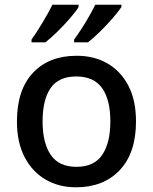

<svg xmlns="http://www.w3.org/2000/svg" viewBox="-20 -786 649 816"><path d="M558 -270Q558 -136 489 -63Q420 10 303 10Q230 10 173.5 -23Q117 -56 84.5 -118.5Q52 -181 52 -270Q52 -404 120 -476.5Q188 -549 306 -549Q380 -549 436.5 -516.5Q493 -484 525.5 -422Q558 -360 558 -270ZM161 -270Q161 -179 195.5 -128Q230 -77 305 -77Q380 -77 414.5 -128Q449 -179 449 -270Q449 -362 414 -411.5Q379 -461 304 -461Q229 -461 195 -411.5Q161 -362 161 -270ZM496 -756Q485 -739 460 -710Q435 -681 406 -652.5Q377 -624 354 -606H295V-618Q309 -637 326 -663Q343 -689 358.5 -716.5Q374 -744 385 -766H496ZM314 -756Q304 -739 279 -710Q254 -681 225 -652.5Q196 -624 173 -606H114V-618Q135 -647 160.5 -689.5Q186 -732 203 -766H314Z"/></svg>

Font: Noto Sans Ethiopic Medium
Style: Regular
Weight: 500
Designer: Monotype Design Team
Foundry: Monotype Imaging Inc.
Version: Version 2.102; ttfautohint (v1.8.4.7-5d5b)